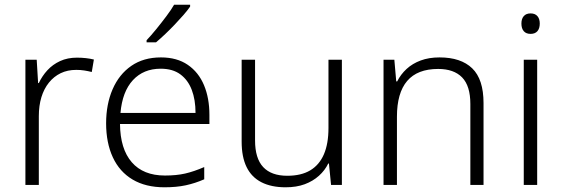

<svg xmlns="http://www.w3.org/2000/svg" viewBox="-20 -786 2391 816"><path d="M307 -541Q326 -541 344.5 -539Q363 -537 379 -533L370 -480Q354 -484 338 -486.5Q322 -489 304 -489Q267 -489 238 -475Q209 -461 188 -435Q167 -409 156 -373Q145 -337 145 -292V0H88V-532H136L142 -433H145Q159 -463 181.5 -487.5Q204 -512 235.5 -526.5Q267 -541 307 -541Z M664 -542Q732 -542 778 -510.5Q824 -479 847 -424Q870 -369 870 -298V-259H490Q491 -153 540 -96.5Q589 -40 681 -40Q730 -40 767 -48.5Q804 -57 848 -76V-24Q809 -7 769.5 1.5Q730 10 679 10Q599 10 543.5 -23Q488 -56 459.5 -117.5Q431 -179 431 -262Q431 -343 458.5 -406.5Q486 -470 538 -506Q590 -542 664 -542ZM663 -494Q590 -494 545 -445.5Q500 -397 492 -306H811Q811 -362 795 -404Q779 -446 746.5 -470Q714 -494 663 -494ZM788 -758Q777 -742 760 -722.5Q743 -703 723 -682Q703 -661 682.5 -641.5Q662 -622 643 -606H603V-615Q622 -635 644 -662Q666 -689 687 -717Q708 -745 720 -766H788Z M1433 -532V0H1387L1378 -91H1375Q1361 -62 1335.5 -39Q1310 -16 1275 -3Q1240 10 1194 10Q1133 10 1091 -11.5Q1049 -33 1028 -76Q1007 -119 1007 -184V-532H1064V-189Q1064 -113 1098.5 -76Q1133 -39 1201 -39Q1260 -39 1298.5 -62Q1337 -85 1356.5 -130Q1376 -175 1376 -242V-532Z M1848 -542Q1939 -542 1987 -495.5Q2035 -449 2035 -348V0H1979V-344Q1979 -421 1944 -457Q1909 -493 1842 -493Q1754 -493 1710.5 -442Q1667 -391 1667 -290V0H1610V-532H1656L1664 -440H1668Q1683 -470 1708 -493Q1733 -516 1768 -529Q1803 -542 1848 -542Z M2263 -532V0H2206V-532ZM2235 -729Q2254 -729 2264 -717.5Q2274 -706 2274 -686Q2274 -665 2264 -653.5Q2254 -642 2235 -642Q2216 -642 2206 -653.5Q2196 -665 2196 -686Q2196 -706 2206 -717.5Q2216 -729 2235 -729Z"/></svg>

Font: Noto Sans Hebrew Light
Style: Regular
Weight: 300
Designer: Monotype Design Team
Foundry: Monotype Imaging Inc.
Version: Version 2.003